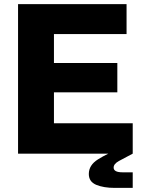

<svg xmlns="http://www.w3.org/2000/svg" viewBox="-20 -749 702 936"><path d="M68 0V-729H597V-583H243V-442H552V-299H243V-148H627V0ZM540 167Q485 167 449 152Q413 137 413 99Q413 56 457.5 28Q502 0 579 -32L627 0Q585 22 559.5 36Q534 50 534 68Q534 91 577 91H627V167Z"/></svg>

Font: BDO Grotesk ExtraBold
Style: Regular
Weight: 800
Designer: Deni Anggara
Foundry: Lokal Container
Version: Version 2.000